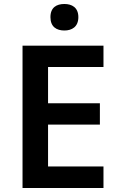

<svg xmlns="http://www.w3.org/2000/svg" viewBox="-20 -943 598 963"><path d="M303 -923C264 -923 233 -906 233 -857C233 -808 264 -790 303 -790C340 -790 373 -808 373 -857C373 -906 340 -923 303 -923ZM499 0V-108H221V-318H481V-425H221V-607H499V-714H93V0Z"/></svg>

Font: Noto Sans Ol Chiki SemiBold
Style: Regular
Weight: 600
Designer: Monotype Design Team, Lewis McGuffie
Foundry: Monotype Imaging Inc.
Version: Version 2.003